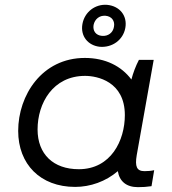

<svg xmlns="http://www.w3.org/2000/svg" viewBox="-20 -767 711 792"><path d="M549 5C569 5 585 4 605 1L616 -65C603 -62 590 -61 576 -61C544 -61 536 -80 544 -127L614 -520H553C540 -495 529 -466 522 -439C481 -494 415 -528 330 -528C153 -528 55 -374 55 -227C55 -90 146 4 290 4C352 4 416 -18 466 -61C473 -19 501 5 549 5ZM331 -454C381 -454 495 -431 495 -292C495 -188 438 -69 305 -69C200 -69 135 -131 135 -233C135 -341 198 -454 331 -454ZM392 -574C443 -570 488 -602 497 -652C506 -702 474 -742 422 -747C373 -751 329 -718 320 -668C311 -618 343 -579 392 -574ZM401 -619C375 -621 362 -640 366 -664C371 -688 390 -704 415 -702C441 -700 455 -680 450 -656C446 -632 426 -617 401 -619Z"/></svg>

Font: Fixel Display 20240404
Style: Italic
Weight: 400
Italic angle: -10°
Designer: AlfaBravo + MacPaw
Foundry: Kyrylo Tkachov, Marchela Mozhyna, Serhii Makarenko, Maria Weinstein, Zakhar Kryvoshyya
Version: Version 1.211;Glyphs 3.2 (3225)